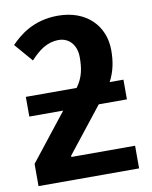

<svg xmlns="http://www.w3.org/2000/svg" viewBox="-86 -829 706 893"><g transform="rotate(-10 267.5 -382.5)"><path d="M249 -765C133 -765 66 -708 25 -666L99 -580C138 -622 177 -653 233 -653C282 -653 316 -615 316 -557C316 -508 310 -464 277 -419H37V-326H197L23 -105V0H498V-107H197V-113L365 -326H498V-419H433C457 -465 466 -510 466 -564C466 -680 383 -765 249 -765Z"/></g></svg>

Font: Noto Sans Display
Style: Bold
Weight: 700
Designer: Monotype Design Team
Foundry: Monotype Imaging Inc.
Version: Version 1.900